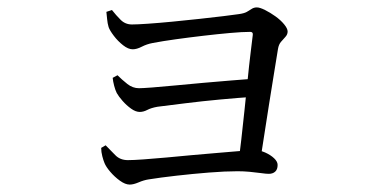

<svg xmlns="http://www.w3.org/2000/svg" viewBox="-20 -508 1040 518"><path d="M623 -71Q627 -95 631 -131.5Q635 -168 639.5 -209.5Q644 -251 648 -291.5Q652 -332 656 -364.5Q660 -397 662 -414Q663 -422 655 -422Q634 -422 600.5 -419Q567 -416 528.5 -411.5Q490 -407 454 -402Q418 -397 392 -392Q376 -389 362.5 -382Q349 -375 338 -375Q326 -375 312 -386Q298 -397 287 -411.5Q276 -426 273 -435Q270 -445 269 -456.5Q268 -468 267 -476L282 -481Q293 -467 305.5 -454.5Q318 -442 336 -442Q350 -442 379 -444Q408 -446 444.5 -449.5Q481 -453 517.5 -457Q554 -461 583 -464.5Q612 -468 625 -470Q639 -472 646 -476Q653 -480 659 -484Q665 -488 673 -488Q681 -488 695 -481Q709 -474 723 -464Q737 -454 746.5 -442.5Q756 -431 756 -423Q756 -415 750 -408.5Q744 -402 738 -395Q732 -388 730 -376Q726 -351 719.5 -311.5Q713 -272 706 -227.5Q699 -183 692.5 -141Q686 -99 681 -67ZM330 -10Q318 -10 303.5 -20.5Q289 -31 277.5 -44.5Q266 -58 262 -68Q259 -75 256 -86.5Q253 -98 253 -109L265 -116Q278 -103 291 -89.5Q304 -76 325 -76Q340 -76 367.5 -78Q395 -80 428.5 -83Q462 -86 498 -89.5Q534 -93 567.5 -95.5Q601 -98 627 -100.5Q653 -103 666 -103Q681 -103 695.5 -96.5Q710 -90 719.5 -81Q729 -72 729 -63Q729 -51 722.5 -45Q716 -39 705 -39Q698 -39 684 -41Q670 -43 653.5 -44.5Q637 -46 621 -46Q588 -46 544 -42.5Q500 -39 456 -34Q412 -29 381 -24Q368 -22 354 -16Q340 -10 330 -10ZM357 -206Q346 -206 333.5 -215Q321 -224 310.5 -236Q300 -248 295 -257Q291 -265 288 -276.5Q285 -288 284 -298L297 -305Q309 -293 323.5 -281.5Q338 -270 355 -270Q364 -270 390.5 -272Q417 -274 453 -277.5Q489 -281 528.5 -284.5Q568 -288 605 -291Q642 -294 669 -296L666 -247Q622 -244 573.5 -239.5Q525 -235 481 -229.5Q437 -224 405 -220Q388 -217 377.5 -211.5Q367 -206 357 -206Z"/></svg>

Font: Noto Serif JP ExtraLight
Style: Regular
Weight: 400
Version: Version 2.003-H1;hotconv 1.1.1;makeotfexe 2.6.0